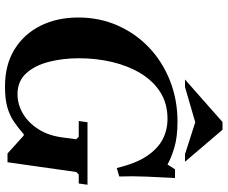

<svg xmlns="http://www.w3.org/2000/svg" viewBox="-91 -809 910 768"><g transform="rotate(90 364.0 -425.0)"><path d="M469 -320H719L714 -285H678L668 -275L629 0H594L522 -65H517Q492 -43 467 -26Q442 -9 409.5 0.5Q377 10 327 10H326Q239 10 177.5 -28Q116 -66 83 -132Q50 -198 50 -283Q50 -368 82 -440.5Q114 -513 170.5 -566.5Q227 -620 303 -650Q379 -680 467 -680Q529 -680 571.5 -667Q614 -654 638 -640L657 -670H692Q689 -619 686.5 -556.5Q684 -494 686 -447L652 -437Q634 -513 604.5 -557Q575 -601 537.5 -620.5Q500 -640 455 -640Q394 -640 348.5 -611Q303 -582 273 -532Q243 -482 228 -418.5Q213 -355 213 -286Q213 -221 227.5 -165Q242 -109 273.5 -74.5Q305 -40 357 -40Q397 -40 434 -61.5Q471 -83 497 -124Q523 -165 530 -222L537 -275L527 -285H464ZM597 -710 469 -751 328 -710H298L468 -860H499L627 -710Z"/></g></svg>

Font: Brygada 1918
Style: Bold Italic
Weight: 700
Italic angle: -8°
Designer: Mateusz Machalski | Borys Kosmynka | Przemek Hoffer
Foundry: NIEPODLEGLA 2018
Version: Version 3.006